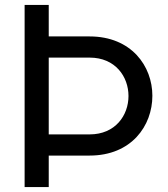

<svg xmlns="http://www.w3.org/2000/svg" viewBox="-20 -760 684 780"><path d="M178 0V-128H344C514 -128 599 -249 599 -371C599 -491 514 -612 344 -612H178V-740H80V0ZM344 -526C449 -526 502 -448 502 -370C502 -292 449 -214 344 -214H178V-526Z"/></svg>

Font: Be Vietnam Pro
Style: Regular
Weight: 400
Designer: Lam Bao, Tony Le, Vietanh Nguyen
Foundry: Yellow Type Foundry
Version: Version 1.002